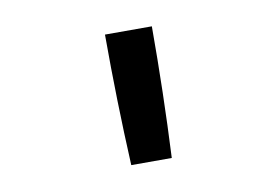

<svg xmlns="http://www.w3.org/2000/svg" viewBox="-47 -845 695 476"><g transform="rotate(-10 300.0 -607.0)"><path d="M249 -442Q245 -524 243 -606.5Q241 -689 241 -772H359Q359 -689 357 -606.5Q355 -524 351 -442Z"/></g></svg>

Font: Iosevka Semibold Extended
Style: Regular
Weight: 600
Width: 7
Monospace: yes
Designer: Belleve Invis
Foundry: Belleve Invis
Version: Version 32.5.0; ttfautohint (v1.8.4)